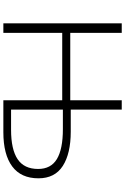

<svg xmlns="http://www.w3.org/2000/svg" viewBox="184 -946 762 1171"><g transform="rotate(90 565.5 -361.0)"><path d="M123 -722H181V-408H592V-722H649V-411H783Q917 -411 992.5 -362.5Q1068 -314 1068 -214Q1068 -108 995.5 -54Q923 0 787 0H592V-359H181V0H123ZM1011 -212Q1011 -290 950.5 -326.5Q890 -363 768 -363H649V-47H772Q892 -47 951.5 -87Q1011 -127 1011 -212Z"/></g></svg>

Font: Nebula Sans Light
Style: Regular
Weight: 300
Designer: Paul D. Hunt for Adobe (as Source Sans)
Foundry: Nebula Entertainment & Broadcasting LLC
Version: Version 1.010